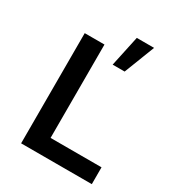

<svg xmlns="http://www.w3.org/2000/svg" viewBox="-197 -961 994 1082"><g transform="rotate(30 300.0 -420.0)"><path d="M106 -717H234.5V-109.5H566V0H106ZM373.5 -840.5H486L409 -642H331Z"/></g></svg>

Font: JuliaMono
Style: Bold
Weight: 700
Monospace: yes
Designer: cormullion
Foundry: corm
Version: Version 0.055; ttfautohint (v1.8.4)